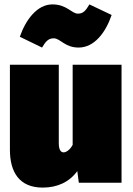

<svg xmlns="http://www.w3.org/2000/svg" viewBox="-20 -830 602 872"><path d="M337 -614C410 -614 461 -685 487 -762L386 -810C370 -783 359 -768 334 -768C305 -768 284 -810 218 -810C149 -810 97 -741 70 -663L171 -614C187 -641 199 -656 224 -656C254 -656 274 -614 337 -614ZM532 -536H310V-172C296 -146 278 -138 269 -138C259 -138 247 -145 247 -180V-536H25V-150C25 -48 68 22 174 22C240 22 295 -3 331 -53L338 0H532Z"/></svg>

Font: Fira Sans Ultra
Style: Regular
Weight: 950
Designer: Carrois Corporate & Edenspiekermann AG
Foundry: Carrois Corporate GbR & Edenspiekermann AG
Version: Version 4.203;PS 004.203;hotconv 1.0.88;makeotf.lib2.5.64775